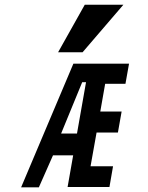

<svg xmlns="http://www.w3.org/2000/svg" viewBox="-20 -808 640 828"><path d="M296.5 -533.5H536.5L521 -446.5H433.5L412.5 -327H504.5L488.5 -236.5H396.5L370.5 -91H467.5L452 -1.5H271.5L295.5 -138H208.5L147.5 0H71ZM312 -232 351 -453.5H334.5L243.5 -232ZM230.5 -582.5 345.5 -787.5H512L336 -582.5Z"/></svg>

Font: JuliaMono ExtraBoldItalic
Style: Regular
Weight: 800
Italic angle: -9°
Monospace: yes
Designer: cormullion
Foundry: corm
Version: Version 0.049; ttfautohint (v1.8.4)